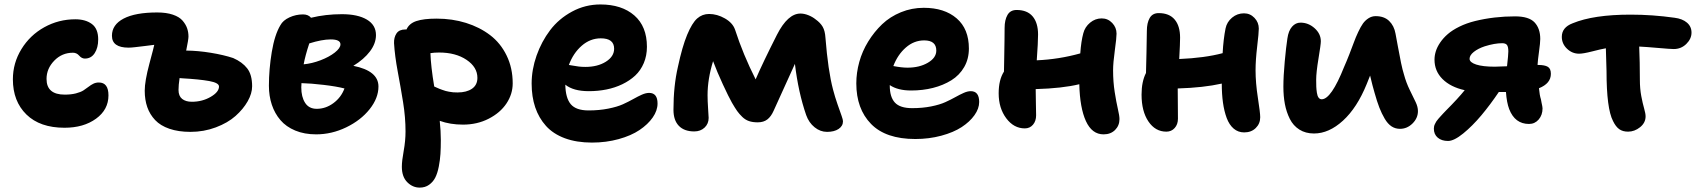

<svg xmlns="http://www.w3.org/2000/svg" viewBox="-20 -585 7650 866"><path d="M271 -8.8Q160.2 -8.8 99.1 -68.6Q38.1 -128.4 38.1 -227.1Q38.1 -300.8 76.7 -363.5Q115.2 -426.3 179.9 -462.2Q244.6 -498 319.8 -498Q365.7 -498 394.3 -476.8Q422.9 -455.6 422.9 -407.2Q422.9 -369.6 407 -345.2Q391.1 -320.8 362.8 -320.8Q348.6 -320.8 337.2 -334Q325.7 -347.2 309.1 -347.2Q259.3 -347.2 224.6 -311.3Q189.9 -275.4 189.9 -229Q189.9 -158.2 272 -158.2Q300.8 -158.2 322.5 -163.8Q344.2 -169.4 356.7 -177.5Q369.1 -185.5 379.4 -193.6Q389.6 -201.7 400.9 -207.3Q412.1 -212.9 425.8 -212.9Q469.2 -212.9 469.2 -154.8Q469.2 -90.3 413.1 -49.6Q356.9 -8.8 271 -8.8Z M838.9 9.8Q784.7 9.8 744.1 -4.2Q703.6 -18.1 679.7 -43.5Q655.8 -68.8 644.3 -101.8Q632.8 -134.8 632.8 -175.8Q632.8 -219.2 653.8 -297.6Q674.8 -376 675.8 -382.8Q659.7 -380.9 632.8 -377.4Q606 -374 588.1 -372.1Q570.3 -370.1 560.1 -370.1Q484.9 -370.1 484.9 -423.8Q484.9 -473.6 537.6 -501.2Q590.3 -528.8 689 -528.8Q730.5 -528.8 759.8 -518.8Q789.1 -508.8 803.5 -491.9Q817.9 -475.1 824 -457.5Q830.1 -439.9 830.1 -419.9Q830.1 -407.2 819.8 -356.9Q873 -356.4 930.9 -346.9Q988.8 -337.4 1031.7 -323.2Q1072.8 -305.2 1095 -276.6Q1117.2 -248 1117.2 -195.8Q1117.2 -163.6 1097.2 -128.2Q1077.1 -92.8 1042.2 -61.8Q1007.3 -30.8 953.4 -10.5Q899.4 9.8 838.9 9.8ZM785.2 -179.2Q785.2 -151.9 801.5 -138.9Q817.9 -126 845.2 -126Q892.1 -126 929.9 -147.9Q967.8 -169.9 967.8 -194.8Q967.8 -211.4 923.6 -219.5Q879.4 -227.5 800.8 -231.9Q798.8 -231.9 795.4 -232.4Q792 -232.9 790 -232.9Q785.2 -201.2 785.2 -179.2Z M1405.8 21Q1353 21 1311.8 3.9Q1270.5 -13.2 1244.9 -43.2Q1219.2 -73.2 1206.1 -112.5Q1192.9 -151.9 1192.9 -198.2Q1192.9 -272.5 1205.8 -350.3Q1218.8 -428.2 1244.6 -471.2Q1256.3 -493.2 1285.4 -506.6Q1314.5 -520 1346.7 -520Q1370.6 -520 1382.8 -504.9Q1448.7 -521 1522 -521Q1593.8 -521 1634.8 -496.6Q1675.8 -472.2 1675.8 -426.8Q1675.8 -389.2 1648.7 -353.3Q1621.6 -317.4 1573.7 -288.1Q1687 -265.6 1687 -194.8Q1687 -142.6 1647.2 -92.5Q1607.4 -42.5 1541.7 -10.7Q1476.1 21 1405.8 21ZM1471.7 -407.2Q1432.1 -407.2 1375 -389.2Q1356.9 -334.5 1349.6 -294.9Q1386.7 -298.3 1425.8 -313.2Q1464.8 -328.1 1490.2 -348.1Q1515.6 -368.2 1515.6 -384.8Q1515.6 -407.2 1471.7 -407.2ZM1338.9 -190.9Q1338.9 -147.9 1356.2 -121.1Q1373.5 -94.2 1408.7 -94.2Q1449.2 -94.2 1483.9 -119.9Q1518.6 -145.5 1533.7 -186Q1498 -195.3 1440.2 -202.1Q1382.3 -209 1339.8 -210Q1339.8 -207 1339.4 -200.4Q1338.9 -193.8 1338.9 -190.9Z M1873 261.2Q1841.3 261.2 1816.9 236.8Q1792.5 212.4 1792.5 167Q1792.5 141.1 1800.8 95.7Q1809.1 50.3 1809.1 7.8Q1809.1 -55.7 1798.1 -123.8Q1787.1 -191.9 1773.9 -262.5Q1760.7 -333 1757.3 -390.1Q1756.3 -416 1768.3 -434.1Q1780.3 -452.1 1808.1 -452.1H1813.5Q1825.2 -479 1857.9 -490Q1890.6 -501 1949.2 -501Q2020 -501 2081.8 -481.7Q2143.6 -462.4 2190.7 -426.5Q2237.8 -390.6 2265.1 -334.5Q2292.5 -278.3 2292.5 -209Q2292.5 -160.6 2264.4 -118.4Q2236.3 -76.2 2184.3 -49.6Q2132.3 -22.9 2068.4 -22.9Q2010.3 -22.9 1963.4 -40Q1968.3 6.3 1968.3 45.9Q1968.3 81.5 1966.6 109.4Q1964.8 137.2 1959 167Q1953.1 196.8 1943.1 216.3Q1933.1 235.8 1915.3 248.5Q1897.5 261.2 1873 261.2ZM1960.4 -348.1Q1938 -348.1 1921.4 -345.2Q1923.3 -286.1 1938.5 -194.8Q1939.9 -194.3 1949.5 -189.9Q1959 -185.5 1962.4 -184.3Q1965.8 -183.1 1974.9 -179.7Q1983.9 -176.3 1989.7 -174.8Q1995.6 -173.3 2004.9 -171.4Q2014.2 -169.4 2023.7 -168.7Q2033.2 -168 2043.5 -168Q2084.5 -168 2108.9 -184.8Q2133.3 -201.7 2133.3 -233.9Q2133.3 -282.2 2084.2 -315.2Q2035.2 -348.1 1960.4 -348.1Z M2649.9 58.1Q2580.6 58.1 2527.8 38.6Q2475.1 19 2442.6 -17.1Q2410.2 -53.2 2394 -101.1Q2377.9 -148.9 2377.9 -208Q2377.9 -271 2400.1 -334.2Q2422.4 -397.5 2461.4 -449Q2500.5 -500.5 2560.1 -532.7Q2619.6 -564.9 2688 -564.9Q2784.2 -564.9 2841.1 -515.4Q2897.9 -465.8 2897.9 -374Q2897.9 -334 2883.8 -300.5Q2869.6 -267.1 2845 -244.1Q2820.3 -221.2 2786.9 -205.1Q2753.4 -189 2715.3 -181.4Q2677.2 -173.8 2635.7 -173.8Q2565.9 -173.8 2529.8 -203.1Q2530.8 -143.1 2554.4 -115Q2578.1 -86.9 2634.8 -86.9Q2682.6 -86.9 2723.1 -95Q2763.7 -103 2789.6 -114.7Q2815.4 -126.5 2836.2 -138.2Q2856.9 -149.9 2875 -158Q2893.1 -166 2907.7 -166Q2945.8 -166 2945.8 -118.2Q2945.8 -86.4 2924.1 -55.2Q2902.3 -23.9 2864.5 1.5Q2826.7 26.9 2770.3 42.5Q2713.9 58.1 2649.9 58.1ZM2689.9 -412.1Q2642.1 -412.1 2603.8 -378.7Q2565.4 -345.2 2545.9 -292Q2550.8 -291.5 2563.5 -289.1Q2576.2 -286.6 2590.3 -284.9Q2604.5 -283.2 2620.1 -283.2Q2675.3 -283.2 2712.6 -306.6Q2750 -330.1 2750 -365.2Q2750 -412.1 2689.9 -412.1Z M3111.3 7.8Q3066.4 7.8 3042 -17.3Q3017.6 -42.5 3017.6 -89.8Q3017.6 -196.8 3037.6 -283.2Q3057.1 -374.5 3079.3 -428Q3101.6 -481.4 3124.5 -501.7Q3147.5 -522 3178.2 -522Q3214.4 -522 3249.5 -502Q3284.7 -481.9 3295.4 -451.2Q3331.5 -339.4 3388.2 -227.1Q3420.4 -301.8 3484.4 -428.2Q3533.2 -523.9 3590.3 -523.9Q3607.4 -523.9 3626.2 -516.4Q3645 -508.8 3658.2 -498Q3680.2 -482.4 3690.7 -464.1Q3701.2 -445.8 3703.1 -415Q3714.8 -266.6 3737.3 -181.2Q3746.1 -147.5 3757.8 -114Q3769.5 -80.6 3775.9 -62.7Q3782.2 -44.9 3782.2 -38.1Q3782.2 -16.6 3762.5 -3.4Q3742.7 9.8 3710.4 9.8Q3679.7 9.8 3654.1 -11Q3628.4 -31.7 3616.2 -65.9Q3580.6 -168.9 3565.4 -296.9Q3496.6 -147 3469.2 -85Q3458 -59.6 3441.2 -46.4Q3424.3 -33.2 3397.5 -33.2Q3375 -33.2 3358.4 -38.8Q3341.8 -44.4 3328.1 -57.6Q3314.5 -70.8 3304.9 -84.2Q3295.4 -97.7 3281.2 -122.1Q3266.6 -147.9 3240.5 -204.3Q3214.4 -260.7 3196.3 -309.1Q3171.4 -228.5 3171.4 -155.8Q3171.4 -130.4 3173.8 -95.2Q3176.3 -60.1 3176.3 -53.2Q3176.3 -26.9 3158 -9.5Q3139.6 7.8 3111.3 7.8Z M4108.4 42Q3975.1 42 3908.7 -26.1Q3842.3 -94.2 3842.3 -209Q3842.3 -256.8 3855.7 -305.4Q3869.1 -354 3896 -397.7Q3922.9 -441.4 3958.7 -475.6Q3994.6 -509.8 4043.5 -529.8Q4092.3 -549.8 4146.5 -549.8Q4239.7 -549.8 4294.9 -502.2Q4350.1 -454.6 4350.1 -366.2Q4350.1 -319.3 4328.9 -282.5Q4307.6 -245.6 4271 -222.9Q4234.4 -200.2 4188.2 -188.5Q4142.1 -176.8 4089.4 -176.8Q4029.3 -176.8 3993.2 -201.2V-199.2Q3993.2 -147.5 4016.4 -122.3Q4039.6 -97.2 4094.2 -97.2Q4140.6 -97.2 4179.7 -105Q4218.8 -112.8 4243.9 -124.3Q4269 -135.7 4289.1 -147Q4309.1 -158.2 4326.7 -166Q4344.2 -173.8 4358.4 -173.8Q4396.5 -173.8 4396.5 -125Q4396.5 -95.2 4375.2 -65.4Q4354 -35.6 4317.4 -11.7Q4280.8 12.2 4225.6 27.1Q4170.4 42 4108.4 42ZM4148.4 -402.8Q4102.5 -402.8 4065.7 -370.6Q4028.8 -338.4 4009.3 -287.1Q4046.9 -279.8 4073.2 -279.8Q4127 -279.8 4165 -302Q4203.1 -324.2 4203.1 -356.9Q4203.1 -402.8 4148.4 -402.8Z M4602.5 -5.9Q4552.7 -5.9 4518.6 -51.5Q4484.4 -97.2 4484.4 -164.1Q4484.4 -225.1 4508.3 -262.2Q4508.8 -285.6 4509.5 -327.4Q4510.3 -369.1 4510.7 -401.6Q4511.2 -434.1 4511.2 -459Q4511.2 -495.1 4524.2 -517.6Q4537.1 -540 4565.4 -540Q4613.3 -540 4637.7 -511Q4662.1 -481.9 4662.1 -429.2Q4662.1 -395 4656.2 -313Q4756.8 -317.4 4852.5 -344.2Q4856.4 -399.4 4866.2 -435.1Q4873.5 -463.4 4896.7 -482.7Q4919.9 -502 4949.2 -502Q4977.1 -502 4996.6 -481.4Q5016.1 -460.9 5016.1 -433.1Q5016.1 -414.1 5008.3 -357.7Q5000.5 -301.3 5000.5 -268.1Q5000.5 -215.8 5007.8 -169.7Q5015.1 -123.5 5022.2 -93Q5029.3 -62.5 5029.3 -47.9Q5029.3 -18.6 5009.5 1.2Q4989.7 21 4957.5 21Q4905.3 21 4877.9 -38.8Q4850.6 -98.6 4848.1 -205.1Q4771.5 -186.5 4651.4 -183.1Q4651.4 -161.6 4652.3 -120.8Q4653.3 -80.1 4653.3 -64.9Q4653.3 -39.1 4639.2 -22.5Q4625 -5.9 4602.5 -5.9Z M5240.7 8.8Q5190.9 8.8 5159.9 -37.1Q5128.9 -83 5128.9 -158.2Q5128.9 -216.8 5148.9 -255.9Q5149.4 -280.8 5151.1 -347.2Q5152.8 -413.6 5152.8 -445.8Q5152.8 -481.4 5165.5 -503.7Q5178.2 -525.9 5206.1 -525.9Q5253.9 -525.9 5278.3 -496.8Q5302.7 -467.8 5302.7 -415Q5302.7 -389.2 5298.8 -318.8Q5414.1 -323.7 5494.6 -345.2Q5498 -408.2 5507.8 -457Q5513.7 -485.8 5537.1 -505.4Q5560.5 -524.9 5590.8 -524.9Q5618.7 -524.9 5638.2 -504.4Q5657.7 -483.9 5657.7 -456.1Q5657.7 -437 5650.4 -375.5Q5643.1 -314 5643.1 -268.1Q5643.1 -211.4 5653.6 -143.6Q5664.1 -75.7 5664.1 -56.2Q5664.1 -27.3 5644 -7.6Q5624 12.2 5591.8 12.2Q5564.5 12.2 5544.4 -4.9Q5524.4 -22 5512.9 -52.7Q5501.5 -83.5 5496.1 -122.1Q5490.7 -160.6 5490.7 -208Q5408.2 -189.5 5292 -186Q5292 -165.5 5292.5 -120.6Q5293 -75.7 5293 -49.8Q5293 -23.9 5278.3 -7.6Q5263.7 8.8 5240.7 8.8Z M5906.7 17.1Q5868.7 17.1 5840.8 -0.5Q5813 -18.1 5797.6 -48.8Q5782.2 -79.6 5775.4 -115.5Q5768.6 -151.4 5768.6 -193.8Q5768.6 -241.2 5774.7 -307.6Q5780.8 -374 5786.6 -411.1Q5791.5 -446.3 5807.6 -464.6Q5823.7 -482.9 5845.7 -482.9Q5881.3 -482.9 5909.4 -457.8Q5937.5 -432.6 5937.5 -398.9Q5937.5 -384.3 5927 -321.3Q5916.5 -258.3 5916.5 -225.1Q5916.5 -206.1 5917 -193.8Q5917.5 -181.6 5919.7 -166.7Q5921.9 -151.9 5927.5 -144.5Q5933.1 -137.2 5941.4 -137.2Q5984.4 -137.2 6042.5 -283.2Q6053.2 -307.1 6065.9 -339.6Q6078.6 -372.1 6086.7 -394.3Q6094.7 -416.5 6106 -440.4Q6117.2 -464.4 6127.4 -478.8Q6137.7 -493.2 6152.6 -502.7Q6167.5 -512.2 6184.6 -512.2Q6223.1 -512.2 6245.6 -490.5Q6268.1 -468.8 6274.4 -433.1Q6276.9 -420.9 6284.7 -377.4Q6292.5 -334 6299.3 -301.3Q6306.2 -268.6 6312.5 -249Q6322.3 -212.4 6338.6 -179.2Q6355 -146 6365.2 -124.5Q6375.5 -103 6375.5 -84Q6375.5 -52.2 6351.1 -28.1Q6326.7 -3.9 6294.4 -3.9Q6273.4 -3.9 6256.3 -15.1Q6239.3 -26.4 6225.6 -49.6Q6211.9 -72.8 6201.4 -99.9Q6190.9 -127 6179.7 -167Q6171.4 -194.8 6159.7 -244.1Q6145.5 -209.5 6144.5 -206.1Q6101.1 -99.1 6037.6 -41Q5974.1 17.1 5906.7 17.1Z M6511.2 50.8Q6482.4 50.8 6464.8 35.9Q6447.3 21 6447.3 -4.9Q6447.3 -10.7 6448.5 -15.9Q6449.7 -21 6452.9 -27.1Q6456.1 -33.2 6458.5 -37.4Q6460.9 -41.5 6467.3 -48.8Q6473.6 -56.2 6477.1 -59.8Q6480.5 -63.5 6489 -72.8Q6497.6 -82 6501.5 -85.9Q6556.6 -141.1 6586.4 -178.2Q6522.5 -192.4 6486.3 -228.5Q6450.2 -264.6 6450.2 -315.9Q6450.2 -334.5 6456.1 -353.5Q6461.9 -372.6 6475.8 -393.1Q6489.7 -413.6 6510.3 -431.4Q6530.8 -449.2 6562.5 -464.8Q6594.2 -480.5 6633.3 -490.2Q6719.2 -511.2 6813.5 -511.2Q6876 -511.2 6901.6 -483.9Q6927.2 -456.5 6927.2 -409.2Q6927.2 -392.6 6921.6 -352.3Q6916 -312 6915 -292H6918.5Q6946.8 -292 6960.9 -283.9Q6975.1 -275.9 6975.1 -252Q6975.1 -208.5 6921.4 -187Q6924.3 -154.8 6930.2 -137.2Q6931.2 -130.9 6933.1 -121.6Q6935.1 -112.3 6936.3 -106.2Q6937.5 -100.1 6937.5 -96.2Q6937.5 -66.4 6920.2 -46.1Q6902.8 -25.9 6876.5 -25.9Q6813 -25.9 6787.1 -92.8Q6775.9 -122.1 6772.5 -169.9H6740.2Q6702.1 -113.3 6661.6 -64.9Q6621.1 -16.6 6579.6 17.1Q6538.1 50.8 6511.2 50.8ZM6722.2 -284.2Q6737.3 -284.2 6777.3 -286.1Q6783.2 -337.9 6783.2 -353Q6783.2 -374 6777.1 -382.1Q6771 -390.1 6755.4 -390.1Q6721.2 -390.1 6676.3 -376Q6647 -366.2 6627.7 -351.1Q6608.4 -335.9 6608.4 -319.8Q6608.4 -303.7 6638.2 -293.9Q6668 -284.2 6722.2 -284.2Z M7323.2 8.8Q7299.3 8.8 7283.4 -2.4Q7267.6 -13.7 7255.4 -39.1Q7226.1 -95.2 7226.1 -264.2Q7226.1 -280.8 7223.1 -367.2Q7200.7 -363.3 7160.9 -353Q7121.1 -342.8 7102.5 -342.8Q7071.3 -342.8 7047.9 -365.2Q7024.4 -387.7 7024.4 -418.9Q7024.4 -461.4 7073.2 -480Q7167.5 -519 7334.5 -519Q7433.6 -519 7533.2 -504.9Q7568.4 -500.5 7588.9 -482.9Q7609.4 -465.3 7609.4 -438Q7609.4 -409.7 7585.9 -386.7Q7562.5 -363.8 7529.3 -363.8Q7514.2 -363.8 7459.2 -368.7Q7404.3 -373.5 7373.5 -375Q7376.5 -304.7 7376.5 -225.1Q7376.5 -185.5 7382.8 -151.9Q7389.2 -118.2 7395.8 -95.5Q7402.3 -72.8 7402.3 -60.1Q7402.3 -31.2 7377.4 -11.2Q7352.5 8.8 7323.2 8.8Z"/></svg>

Font: Shantell Sans Irregular
Style: Bold
Weight: 700
Designer: Stephen Nixon, Anya Danilova, Shantell Martin
Foundry: Arrow Type
Version: Version 1.006;[9816181b4]